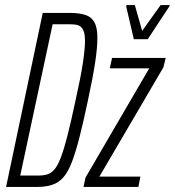

<svg xmlns="http://www.w3.org/2000/svg" viewBox="-20 -739 691 759"><path d="M4 0 149 -688H254Q293 -688 317.5 -680Q342 -672 353.5 -650.5Q365 -629 365 -590Q365 -550 356 -491Q347 -432 328 -344Q310 -258 294.5 -197.5Q279 -137 264 -98Q249 -59 230.5 -38Q212 -17 186.5 -8.5Q161 0 126 0ZM60 -45H131Q151 -45 166.5 -49.5Q182 -54 195 -69Q208 -84 220.5 -116.5Q233 -149 247 -204Q261 -259 279 -344Q299 -433 307.5 -489.5Q316 -546 316 -577Q316 -599 312 -612Q308 -625 300.5 -632Q293 -639 282 -641Q271 -643 257 -643H188ZM310 0 318 -37 570 -469H414L423 -510H635L626 -473L373 -41H535L527 0ZM509 -584 479 -713 480 -719H513L542 -617L615 -719H651L649 -713L564 -584Z"/></svg>

Font: Saira UltraCondensed Light
Style: Italic
Weight: 300
Width: 1
Italic angle: -12°
Designer: Hector Gatti with collaboration of the Omnibus-Type team
Foundry: Omnibus-Type
Version: Version 1.101